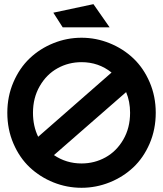

<svg xmlns="http://www.w3.org/2000/svg" viewBox="-20 -891 782 921"><path d="M371.1 9.8Q300.8 9.8 236.3 -16.1Q171.9 -42 122.8 -88.1Q73.7 -134.3 44.4 -202.4Q15.1 -270.5 15.1 -350.1Q15.1 -428.7 44.4 -496.8Q73.7 -564.9 122.6 -611.3Q171.4 -657.7 236.1 -683.8Q300.8 -710 371.1 -710Q440.9 -710 505.6 -683.8Q570.3 -657.7 619.4 -611.3Q668.5 -564.9 697.8 -496.8Q727.1 -428.7 727.1 -350.1Q727.1 -270.5 697.8 -202.4Q668.5 -134.3 619.4 -88.1Q570.3 -42 505.6 -16.1Q440.9 9.8 371.1 9.8ZM138.2 -350.1Q138.2 -286.1 163.1 -234.9L515.1 -543Q453.1 -592.8 371.1 -592.8Q308.6 -592.8 255.9 -563.5Q203.1 -534.2 170.7 -478Q138.2 -421.9 138.2 -350.1ZM235.8 -830.1 428.2 -871.1 505.9 -759.8H280.8ZM238.8 -147Q297.9 -106.9 371.1 -106.9Q433.1 -106.9 485.8 -136Q538.6 -165 571.3 -221.2Q604 -277.3 604 -350.1Q604 -404.3 585 -449.2Z"/></svg>

Font: Cakra Normal
Style: Regular
Weight: 400
Designer: Lucia Kollert, Vojtech Kollert
Foundry: OoM Type
Version: Version 1.000;Glyphs 3.1.1 (3148)